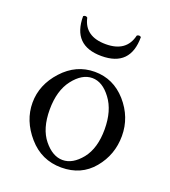

<svg xmlns="http://www.w3.org/2000/svg" viewBox="-122 -725 729 825"><g transform="rotate(20 243.0 -312.5)"><path d="M41 0ZM382.3 -632.3Q382.3 -498 250.5 -498Q118.2 -498 118.2 -632.3Q122.1 -636.2 128.4 -636.2Q133.3 -636.2 137.2 -632.3Q154.3 -552.2 250.5 -552.2Q344.7 -552.2 363.3 -632.3Q367.2 -636.2 373.5 -636.2Q378.4 -636.2 382.3 -632.3ZM41 -209Q41 -291 102.1 -357.9Q163.1 -424.8 248 -424.8Q333 -424.8 392.1 -358.4Q451.2 -291 451.2 -205.1Q451.2 -119.1 397 -54Q342.8 11.2 252 11.2Q161.1 11.2 101.1 -57.9Q41 -127 41 -209ZM120.6 -206.1Q120.6 -119.1 160.4 -70.1Q200.2 -21 246.1 -21Q292 -21 332 -70.3Q371.6 -120.1 371.6 -206.1Q371.6 -292 332.5 -343.8Q293.9 -396 247.1 -396Q200.2 -396 160.4 -344.5Q120.6 -293 120.6 -206.1Z"/></g></svg>

Font: Junicode
Style: Regular
Weight: 400
Designer: Peter S. Baker
Foundry: Briery Creek Software
Version: Version 0.7.2